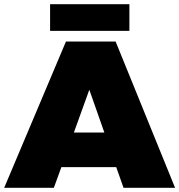

<svg xmlns="http://www.w3.org/2000/svg" viewBox="-30 -900 859 920"><path d="M562 0 527 -99H264L228 0H-10L286 -701H524L809 0ZM324 -265H470L398 -470ZM210 -880H590V-752H210Z"/></svg>

Font: Gontserrat Black
Style: Regular
Weight: 900
Designer: Julieta Ulanovsky
Foundry: Julieta Ulanovsky
Version: Version 6.001